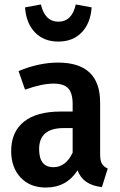

<svg xmlns="http://www.w3.org/2000/svg" viewBox="-20 -824 535 859"><path d="M92 -791 163 -804Q181 -727 241 -727Q302 -727 319 -804L390 -791Q385 -720 345.5 -679Q306 -638 241 -638Q176 -638 136.5 -679Q97 -720 92 -791ZM428 -133Q428 -105 436 -91.5Q444 -78 462 -70L436 13Q351 4 327 -62Q278 15 185 15Q114 15 72 -30Q30 -75 30 -148Q30 -234 87 -279.5Q144 -325 252 -325H305V-358Q305 -408 285 -429Q265 -450 220 -450Q168 -450 92 -423L63 -506Q154 -544 240 -544Q428 -544 428 -365ZM219 -76Q274 -76 305 -141V-251H265Q155 -251 155 -157Q155 -76 219 -76Z"/></svg>

Font: Fira Sans Condensed Medium
Style: Regular
Weight: 500
Width: 3
Designer: Carrois Corporate & Edenspiekermann AG
Foundry: Carrois Corporate GbR & Edenspiekermann AG
Version: Version 4.203;PS 004.203;hotconv 1.0.88;makeotf.lib2.5.64775